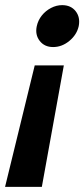

<svg xmlns="http://www.w3.org/2000/svg" viewBox="-69 -528 329 748"><path d="M-49.3 200 66.3 -273.3H179.7L94 200ZM138 -344.7Q104.3 -344.7 85.7 -368.7Q67 -392.7 74.3 -426.3Q79.3 -449.3 94 -467.7Q108.7 -486 129.8 -497Q151 -508 173 -508Q207.3 -508 225.8 -484.3Q244.3 -460.7 237.7 -426.3Q230.3 -392.7 201.3 -368.7Q172.3 -344.7 138 -344.7Z"/></svg>

Font: Epunda Sans Light
Style: Italic
Weight: 300
Italic angle: -12.0243°
Designer: Simon Atzbach
Foundry: typofactur
Version: Version 2.204